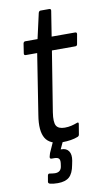

<svg xmlns="http://www.w3.org/2000/svg" viewBox="-91 -661 500 898"><g transform="rotate(-10 159.0 -211.5)"><path d="M164 8Q104 8 83 -27.5Q62 -63 74 -136L119 -423H65Q56 -423 57 -432L64 -478Q66 -487 74 -487H132L159 -607Q162 -616 169 -616H210Q219 -616 218 -607L199 -487H310Q320 -487 318 -477L310 -432Q309 -423 300 -423H189L143 -137Q136 -91 146 -74Q156 -57 186 -57Q203 -57 217.5 -60.5Q232 -64 245 -69Q255 -73 253 -62L245 -14Q244 -7 237 -4Q222 2 203 5Q184 8 164 8ZM109 193Q99 193 89.5 192Q80 191 72 189Q63 186 64 179L69 150Q71 141 78 142Q85 143 91.5 144Q98 145 104 145Q132 145 136 118L138 104Q140 88 134 81.5Q128 75 113 75H100Q91 75 92 66Q93 61 94.5 56.5Q96 52 97 48L127 -19Q131 -28 137 -28H171Q176 -28 177.5 -25.5Q179 -23 176 -18L149 40H153Q176 40 187 56Q198 72 193 101L189 121Q182 160 163.5 176.5Q145 193 109 193Z"/></g></svg>

Font: Sofia Sans Condensed
Style: Italic
Weight: 400
Italic angle: -9°
Designer: Botio Nikoltchev, Ani Petrova
Foundry: lettersoup
Version: Version 4.101